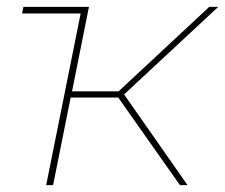

<svg xmlns="http://www.w3.org/2000/svg" viewBox="-20 -537 653 557"><path d="M48 -517H238L189 -272H324L587 -517H613L340 -263L524 0H502L323 -254H185L134 0H114L214 -498H44Z"/></svg>

Font: Argentum Sans Thin
Style: Italic
Weight: 100
Italic angle: -11°
Designer: Julieta Ulanovsky (font), Cristiano Sobral (main changes and remaster)
Foundry: Julieta Ulanovsky (font), Cristiano Sobral (main changes and remaster)
Version: Version 2.007;June 15, 2022;FontCreator 14.0.0.2814 64-bit; 